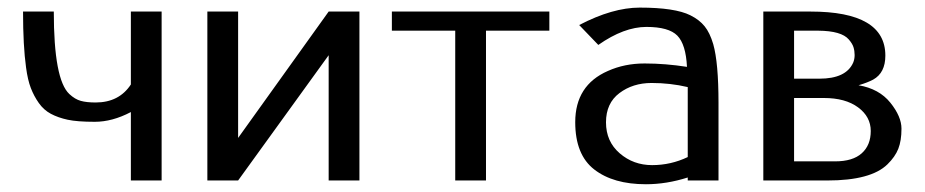

<svg xmlns="http://www.w3.org/2000/svg" viewBox="-20 -470 2408 500"><path d="M320.8 -250V-439.9H400.9V0H320.8V-178.2Q272.5 -152.8 226.8 -152.8Q181.2 -152.8 156.2 -158.2Q131.3 -163.6 112.5 -173.6Q93.8 -183.6 81.1 -201.7Q68.4 -219.7 60.3 -240.7Q52.2 -261.7 47.9 -293.9Q40 -350.6 40 -439.9H120.1Q120.1 -262.7 160.6 -225.1Q175.3 -211.4 190.4 -207.3Q205.6 -203.1 229 -203.1Q290 -203.1 320.8 -250Z M520 -439.9H600.1V-110.8L835.9 -439.9H916V0H835.9V-326.2L600.1 0H520Z M1245.6 -390.1V0H1165.5V-390.1H1000.5V-439.9H1410.6V-390.1Z M1478 0ZM1488.3 -404.8Q1575.2 -450.2 1646 -450.2Q1737.8 -450.2 1777.8 -430.2Q1801.3 -418.5 1814.9 -401.6Q1828.6 -384.8 1837.4 -355Q1851.1 -306.6 1851.1 -202.1V0H1771V-7.8Q1715.8 9.8 1662.1 9.8Q1577.1 9.8 1527.6 -28.6Q1478 -66.9 1478 -151.9Q1478 -248 1563 -285.2Q1606.4 -304.7 1658.2 -304.7H1659.7Q1712.4 -304.7 1769 -295.9Q1766.1 -354.5 1743.9 -377.2Q1721.7 -399.9 1663.3 -399.9Q1605 -399.9 1538.1 -353ZM1771 -61V-243.2Q1725.6 -253.9 1676.8 -253.9Q1627.9 -253.9 1593 -227.5Q1558.1 -201.2 1558.1 -151.4Q1558.1 -101.6 1593.8 -70.8Q1629.4 -40 1678.2 -40Q1727.1 -40 1771 -61Z M2047.9 -214.8V-49.8H2154.8Q2200.7 -49.8 2224.1 -70.8Q2247.6 -91.8 2247.6 -128.9Q2247.6 -166 2214.6 -190.4Q2181.6 -214.8 2125.5 -214.8ZM2215.8 -248Q2269.5 -238.8 2298.6 -202.6Q2327.6 -166.5 2327.6 -135Q2327.6 -103.5 2319.3 -82.5Q2311 -61.5 2291 -42Q2248 0 2134.8 0H1967.8V-439.9H2090.8Q2285.6 -439.9 2285.6 -325.2Q2285.6 -280.3 2253.9 -262.7Q2239.3 -254.9 2215.8 -248ZM2047.9 -390.1V-265.1H2113.8Q2183.1 -265.1 2201.7 -306.6Q2205.6 -315.9 2205.6 -326.7Q2205.6 -337.4 2202.6 -347.2Q2199.7 -356.4 2190.4 -367.2Q2171.4 -389.6 2110.8 -390.1Z"/></svg>

Font: Pfennig
Style: Medium
Weight: 500
Version: Version 20120410 ; ttfautohint (v0.8)